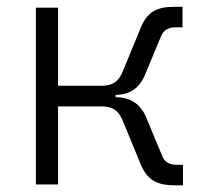

<svg xmlns="http://www.w3.org/2000/svg" viewBox="-20 -540 626 562"><path d="M85 0H149.9V-228.5H278.8C311 -228.5 328.1 -214.8 339.8 -185.5L391.6 -59.6C410.6 -13.2 439 2.4 492.2 2.4H515.6V-57.6H498C475.6 -57.6 462.4 -64.9 454.6 -84L407.7 -196.8C391.1 -235.8 361.8 -255.4 318.8 -255.4H318.4V-262.2C360.4 -262.7 388.2 -282.2 404.3 -320.8L451.2 -433.6C459.5 -452.6 472.7 -460 494.6 -460H514.2V-520H490.7C437 -520 410.6 -504.4 391.6 -458L339.8 -332C328.1 -302.7 311 -289.1 278.8 -289.1H149.9V-517.6H85Z"/></svg>

Font: Cascadia Code Light
Style: Regular
Weight: 300
Monospace: yes
Designer: Aaron Bell
Foundry: Saja Typeworks
Version: Version 2404.023